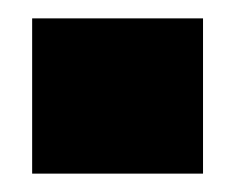

<svg xmlns="http://www.w3.org/2000/svg" viewBox="-20 -189 256 209"><path d="M15 0V-169H201V0Z"/></svg>

Font: Kanit Black
Style: Regular
Weight: 900
Designer: Katatrad Team
Foundry: CadsonDemak
Version: Version 2.000; ttfautohint (v1.8.3)